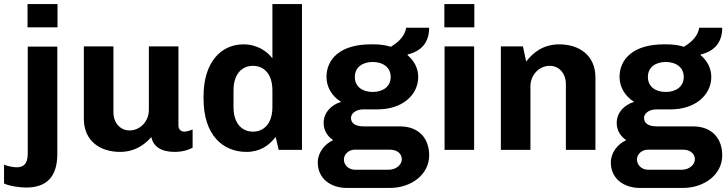

<svg xmlns="http://www.w3.org/2000/svg" viewBox="-70 -740 3596 948"><path d="M66 -720V-605H214V-720ZM67 -510V18C67 77 39 86 11 86C-4 86 -35 80 -50 73V166C-23 179 28 186 59 186C160 186 213 133 213 20V-510Z M811 -120V-511H665V-197C665 -140 621 -96 570 -96C523 -96 490 -134 490 -186V-511H344V-154C344 -43 425 10 523 10C595 10 644 -25 677 -63C687 -18 723 10 793 10C843 10 874 -7 881 -11V-101C875 -98 855 -90 840 -90C827 -90 811 -98 811 -120Z M1306 0H1421V-720H1275V-452C1250 -485 1202 -521 1132 -521C1023 -521 935 -435 935 -264V-253C935 -73 1030 10 1147 10C1214 10 1259 -22 1291 -64ZM1083 -211V-294C1083 -375 1125 -415 1179 -415C1233 -415 1275 -375 1275 -294V-211C1275 -130 1233 -90 1179 -90C1125 -90 1083 -130 1083 -211Z M1904 -116H1726C1682 -116 1663 -133 1663 -158C1663 -177 1683 -200 1726 -200H1795C1917 -200 1995 -272 1995 -360C1995 -403 1975 -440 1942 -468L1943 -471C2009 -487 2049 -529 2049 -603H1935C1933 -585 1922 -546 1860 -509C1835 -517 1806 -521 1776 -521H1760C1611 -521 1542 -449 1542 -360C1542 -310 1569 -265 1614 -237C1564 -222 1528 -183 1528 -133C1528 -98 1545 -68 1575 -48C1533 -29 1499 13 1499 62C1499 144 1565 188 1643 188H1854C1962 188 2049 121 2049 27C2049 -55 2000 -116 1904 -116ZM1682 -360C1682 -409 1721 -434 1770 -434C1819 -434 1859 -409 1859 -360C1859 -311 1819 -286 1770 -286C1721 -286 1682 -311 1682 -360ZM1850 98H1682C1652 98 1628 75 1628 48C1628 21 1652 -1 1682 -1H1856C1892 -1 1914 20 1914 46C1914 74 1885 98 1850 98Z M2124 -720V-605H2272V-720ZM2125 0H2271V-511H2125Z M2512 -511H2403V0H2549V-314C2549 -371 2593 -415 2644 -415C2691 -415 2724 -377 2724 -325V0H2870V-357C2870 -468 2789 -521 2691 -521C2612 -521 2560 -479 2528 -436Z M3351 -116H3173C3129 -116 3110 -133 3110 -158C3110 -177 3130 -200 3173 -200H3242C3364 -200 3442 -272 3442 -360C3442 -403 3422 -440 3389 -468L3390 -471C3456 -487 3496 -529 3496 -603H3382C3380 -585 3369 -546 3307 -509C3282 -517 3253 -521 3223 -521H3207C3058 -521 2989 -449 2989 -360C2989 -310 3016 -265 3061 -237C3011 -222 2975 -183 2975 -133C2975 -98 2992 -68 3022 -48C2980 -29 2946 13 2946 62C2946 144 3012 188 3090 188H3301C3409 188 3496 121 3496 27C3496 -55 3447 -116 3351 -116ZM3129 -360C3129 -409 3168 -434 3217 -434C3266 -434 3306 -409 3306 -360C3306 -311 3266 -286 3217 -286C3168 -286 3129 -311 3129 -360ZM3297 98H3129C3099 98 3075 75 3075 48C3075 21 3099 -1 3129 -1H3303C3339 -1 3361 20 3361 46C3361 74 3332 98 3297 98Z"/></svg>

Font: Chivo
Style: Bold
Weight: 700
Designer: Hector Gatti
Foundry: Omnibus-Type
Version: Version 1.003;PS 001.003;hotconv 1.0.70;makeotf.lib2.5.58329